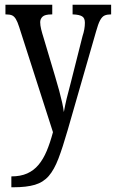

<svg xmlns="http://www.w3.org/2000/svg" viewBox="-20 -556 490 812"><path d="M28 190Q67 190 95 177.5Q123 165 143 141Q163 117 177.5 82.5Q192 48 204 3L61 -442Q54 -464 47 -475.5Q40 -487 31 -491Q22 -495 6 -495H3V-536H201V-495H198Q170 -495 160 -485.5Q150 -476 150 -462Q150 -449 154 -432.5Q158 -416 165 -394L213 -233Q223 -200 230.5 -172Q238 -144 243 -121.5Q248 -99 250 -82Q255 -110 262 -139.5Q269 -169 279 -205L329 -403Q334 -418 336.5 -432Q339 -446 339 -460Q339 -480 327 -487Q315 -494 290 -495H287V-536H450V-495H448Q433 -495 422.5 -490.5Q412 -486 403.5 -470.5Q395 -455 386 -422L266 -5Q245 68 227 115Q209 162 186 188.5Q163 215 127.5 225.5Q92 236 37 236H28Z"/></svg>

Font: Noto Serif ExtraCondensed
Style: Regular
Weight: 400
Width: 2
Designer: Monotype Design Team
Foundry: Monotype Imaging Inc.
Version: Version 2.013